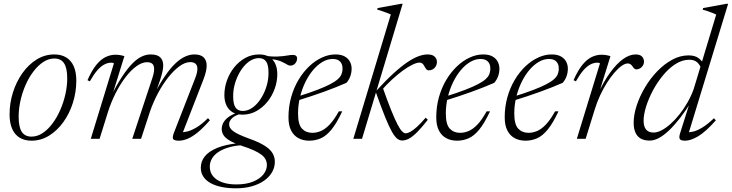

<svg xmlns="http://www.w3.org/2000/svg" viewBox="-20 -733 3866 1014"><path d="M267 -445.5Q304 -445.5 330 -429.5Q356 -413.5 369.5 -382.8Q383 -352 383 -307Q383 -247 365 -190.2Q347 -133.5 314.8 -88.5Q282.5 -43.5 239.5 -16.8Q196.5 10 146.5 10Q109.5 10 83.5 -6Q57.5 -22 44 -53.2Q30.5 -84.5 30.5 -128.5Q30.5 -188.5 48.5 -245.2Q66.5 -302 98.5 -347Q130.5 -392 173.5 -418.8Q216.5 -445.5 267 -445.5ZM146 -11.5Q177 -11.5 205 -30Q233 -48.5 256.8 -80.2Q280.5 -112 298 -151.8Q315.5 -191.5 325.2 -234.8Q335 -278 335 -319Q335 -374 318.2 -399Q301.5 -424 267.5 -424Q236.5 -424 208.5 -405.5Q180.5 -387 156.5 -355.5Q132.5 -324 115 -284Q97.5 -244 88 -200.8Q78.5 -157.5 78.5 -116.5Q78.5 -61.5 95.2 -36.5Q112 -11.5 146 -11.5Z M940.5 -20.5 933 -35Q949 -33.5 970 -38.8Q991 -44 1018.2 -60.2Q1045.5 -76.5 1078.5 -109L1088.5 -98Q1053 -57 1023.5 -33.2Q994 -9.5 969.8 0.2Q945.5 10 925.5 10Q899 10 894.2 0.8Q889.5 -8.5 899 -33L1009.5 -316.5Q1016.5 -334 1019.5 -346.8Q1022.5 -359.5 1022.5 -369.5Q1022.5 -387 1013 -396Q1003.5 -405 985 -405Q957.5 -405 927.5 -383Q897.5 -361 868.2 -324Q839 -287 814.2 -240.5Q789.5 -194 772.5 -145L725 0H678.5L783.5 -317.5Q787 -328 789.5 -337.2Q792 -346.5 793 -354.2Q794 -362 794 -368.5Q794 -387.5 784.5 -396Q775 -404.5 756.5 -404.5Q730 -404.5 700.5 -383.2Q671 -362 642.8 -325Q614.5 -288 590.2 -240Q566 -192 549.5 -139.5L506 0H459.5L581.5 -398Q580 -400 576.8 -401Q573.5 -402 567 -402Q549 -402 530.5 -392.2Q512 -382.5 493.2 -360.8Q474.5 -339 454.5 -303.5L442 -309.5Q465.5 -362.5 489.5 -391.5Q513.5 -420.5 538.8 -432.2Q564 -444 590 -444Q599 -444 607.5 -443Q616 -442 623.5 -440.2Q631 -438.5 637 -436.5L569.5 -220L562.5 -218.5Q595.5 -283.5 624.2 -327.2Q653 -371 678.5 -397Q704 -423 728 -434.2Q752 -445.5 775.5 -445.5Q811 -445.5 826.5 -430Q842 -414.5 842 -387.5Q842 -372 837.5 -352.8Q833 -333.5 825.5 -310L796.5 -227L789.5 -225.5Q821 -287 849.8 -329.2Q878.5 -371.5 905.2 -397Q932 -422.5 957.2 -434Q982.5 -445.5 1006.5 -445.5Q1040 -445.5 1055.8 -429.8Q1071.5 -414 1071.5 -386.5Q1071.5 -372 1067.2 -353.8Q1063 -335.5 1053.5 -311Z M1514 -386.5Q1506.5 -386.5 1500 -390Q1493.5 -393.5 1485 -398.5Q1476.5 -403.5 1464.2 -408.8Q1452 -414 1433.2 -417.8Q1414.5 -421.5 1386.5 -422L1371.5 -439Q1418 -433 1447.2 -434.5Q1476.5 -436 1495.2 -439.5Q1514 -443 1529 -443Q1538 -443 1543.5 -438.2Q1549 -433.5 1549 -424Q1549 -416.5 1546.2 -409.8Q1543.5 -403 1538.8 -397.8Q1534 -392.5 1527.8 -389.5Q1521.5 -386.5 1514 -386.5ZM1262 -147Q1283 -147 1303 -158Q1323 -169 1340.2 -189Q1357.5 -209 1370.5 -234.8Q1383.5 -260.5 1391 -290Q1398.5 -319.5 1398 -350Q1398 -390 1385.5 -408Q1373 -426 1347.5 -426Q1326.5 -426 1306.5 -415Q1286.5 -404 1269.2 -384Q1252 -364 1239 -338.2Q1226 -312.5 1218.5 -283Q1211 -253.5 1211.5 -223Q1211.5 -183 1224 -165Q1236.5 -147 1262 -147ZM1349 -445.5Q1381 -445.5 1402 -432.5Q1423 -419.5 1433.8 -396.2Q1444.5 -373 1444.5 -341.5Q1444.5 -302.5 1430.8 -264.2Q1417 -226 1392 -195.2Q1367 -164.5 1333.5 -146Q1300 -127.5 1260.5 -127.5Q1229 -127.5 1207.8 -140.5Q1186.5 -153.5 1175.8 -176.8Q1165 -200 1165 -231Q1165 -270.5 1178.8 -308.8Q1192.5 -347 1217.2 -377.8Q1242 -408.5 1275.5 -427Q1309 -445.5 1349 -445.5ZM1226 261.5Q1184.5 261.5 1150.5 254.5Q1116.5 247.5 1091.8 233.8Q1067 220 1053.8 199.8Q1040.5 179.5 1040.5 153Q1040.5 119.5 1061.5 93Q1082.5 66.5 1126.8 48.2Q1171 30 1240 23L1273 23.5V33Q1228 34.5 1193.8 43.8Q1159.5 53 1135.8 68.2Q1112 83.5 1100 103.5Q1088 123.5 1088 147Q1088 176.5 1104.8 197.2Q1121.5 218 1152.8 229.5Q1184 241 1227.5 241Q1280.5 241 1316.5 226.2Q1352.5 211.5 1371 188.2Q1389.5 165 1389.5 138.5Q1389.5 123 1382.8 109.5Q1376 96 1360.8 84.2Q1345.5 72.5 1319.8 60.8Q1294 49 1256.5 37Q1213 22 1190.2 7.8Q1167.5 -6.5 1159.2 -21.2Q1151 -36 1151 -51Q1151 -71.5 1161.5 -88.5Q1172 -105.5 1192.5 -118.8Q1213 -132 1242.5 -140.5L1255.5 -133Q1221 -124 1205.5 -108.8Q1190 -93.5 1190 -77Q1190 -67 1195 -58Q1200 -49 1211.8 -40.2Q1223.5 -31.5 1243.8 -22Q1264 -12.5 1294.5 -1.5Q1346.5 17 1376.5 35.8Q1406.5 54.5 1419 75.5Q1431.5 96.5 1431.5 121.5Q1431.5 151 1416.8 176.5Q1402 202 1375 221Q1348 240 1310.2 250.8Q1272.5 261.5 1226 261.5Z M1737 -421.5Q1709 -421.5 1682.2 -405.5Q1655.5 -389.5 1632.2 -361.5Q1609 -333.5 1591.5 -297Q1574 -260.5 1564 -218.8Q1554 -177 1554 -134Q1554 -75.5 1575 -53.5Q1596 -31.5 1629.5 -31.5Q1651.5 -31.5 1674 -40.8Q1696.5 -50 1720.2 -74.5Q1744 -99 1769.5 -145H1787.5Q1758.5 -83 1731 -49.2Q1703.5 -15.5 1674.8 -2.8Q1646 10 1613 10Q1581.5 10 1556.8 -3Q1532 -16 1517.8 -43.2Q1503.5 -70.5 1503.5 -113.5Q1503.5 -170 1517.8 -220.2Q1532 -270.5 1556.8 -311.8Q1581.5 -353 1613.2 -383Q1645 -413 1680.5 -429.2Q1716 -445.5 1751.5 -445.5Q1781.5 -445.5 1800.2 -435Q1819 -424.5 1828 -407.5Q1837 -390.5 1837 -370.5Q1837 -349.5 1830 -330Q1823 -310.5 1809.5 -295.5Q1783 -284 1753 -272Q1723 -260 1689.8 -248Q1656.5 -236 1621.8 -224.5Q1587 -213 1551.5 -202L1553 -223.5Q1614.5 -242.5 1656.5 -258.8Q1698.5 -275 1724.5 -288.8Q1750.5 -302.5 1764.2 -315Q1778 -327.5 1783 -339.8Q1788 -352 1789 -365Q1790 -381 1785.2 -393.5Q1780.5 -406 1768.8 -413.8Q1757 -421.5 1737 -421.5Z M2106.5 -713 1892 0H1846L2044 -656.5Q2035 -660.5 2023.8 -665Q2012.5 -669.5 1999.5 -673.8Q1986.5 -678 1972 -682.5L1974.5 -690.5L2097.5 -713ZM1964.5 -247 1966 -252Q2018 -309 2059 -346.2Q2100 -383.5 2132.5 -405.2Q2165 -427 2190.8 -436.2Q2216.5 -445.5 2238 -445.5Q2263.5 -445.5 2275.5 -434Q2287.5 -422.5 2287.5 -406.5Q2287.5 -393 2281.5 -382.8Q2275.5 -372.5 2266 -367Q2256.5 -361.5 2244.5 -361.5Q2236.5 -361.5 2231.5 -367.5Q2226.5 -373.5 2221 -383.5Q2216 -393.5 2210 -398Q2204 -402.5 2196 -402.5Q2181 -402.5 2157.8 -391.2Q2134.5 -380 2106.5 -359.5Q2078.5 -339 2048.8 -311.5Q2019 -284 1991.5 -252L2000 -274Q2027 -197.5 2046.5 -149.5Q2066 -101.5 2079.8 -75.2Q2093.5 -49 2103.8 -39Q2114 -29 2122.5 -29Q2133 -29 2147.8 -37.2Q2162.5 -45.5 2182.5 -63.5Q2202.5 -81.5 2228 -111.5L2239.5 -100.5Q2205.5 -57 2181.2 -33.2Q2157 -9.5 2138.8 -0.2Q2120.5 9 2104 9Q2090.5 9 2078 -0.5Q2065.5 -10 2050.2 -36.5Q2035 -63 2014.5 -113.5Q1994 -164 1964.5 -247Z M2517.5 -421.5Q2489.5 -421.5 2462.8 -405.5Q2436 -389.5 2412.8 -361.5Q2389.5 -333.5 2372 -297Q2354.5 -260.5 2344.5 -218.8Q2334.5 -177 2334.5 -134Q2334.5 -75.5 2355.5 -53.5Q2376.5 -31.5 2410 -31.5Q2432 -31.5 2454.5 -40.8Q2477 -50 2500.8 -74.5Q2524.5 -99 2550 -145H2568Q2539 -83 2511.5 -49.2Q2484 -15.5 2455.2 -2.8Q2426.5 10 2393.5 10Q2362 10 2337.2 -3Q2312.5 -16 2298.2 -43.2Q2284 -70.5 2284 -113.5Q2284 -170 2298.2 -220.2Q2312.5 -270.5 2337.2 -311.8Q2362 -353 2393.8 -383Q2425.5 -413 2461 -429.2Q2496.5 -445.5 2532 -445.5Q2562 -445.5 2580.8 -435Q2599.5 -424.5 2608.5 -407.5Q2617.5 -390.5 2617.5 -370.5Q2617.5 -349.5 2610.5 -330Q2603.5 -310.5 2590 -295.5Q2563.5 -284 2533.5 -272Q2503.5 -260 2470.2 -248Q2437 -236 2402.2 -224.5Q2367.5 -213 2332 -202L2333.5 -223.5Q2395 -242.5 2437 -258.8Q2479 -275 2505 -288.8Q2531 -302.5 2544.8 -315Q2558.5 -327.5 2563.5 -339.8Q2568.5 -352 2569.5 -365Q2570.5 -381 2565.8 -393.5Q2561 -406 2549.2 -413.8Q2537.5 -421.5 2517.5 -421.5Z M2879 -421.5Q2851 -421.5 2824.2 -405.5Q2797.5 -389.5 2774.2 -361.5Q2751 -333.5 2733.5 -297Q2716 -260.5 2706 -218.8Q2696 -177 2696 -134Q2696 -75.5 2717 -53.5Q2738 -31.5 2771.5 -31.5Q2793.5 -31.5 2816 -40.8Q2838.5 -50 2862.2 -74.5Q2886 -99 2911.5 -145H2929.5Q2900.5 -83 2873 -49.2Q2845.5 -15.5 2816.8 -2.8Q2788 10 2755 10Q2723.5 10 2698.8 -3Q2674 -16 2659.8 -43.2Q2645.5 -70.5 2645.5 -113.5Q2645.5 -170 2659.8 -220.2Q2674 -270.5 2698.8 -311.8Q2723.5 -353 2755.2 -383Q2787 -413 2822.5 -429.2Q2858 -445.5 2893.5 -445.5Q2923.5 -445.5 2942.2 -435Q2961 -424.5 2970 -407.5Q2979 -390.5 2979 -370.5Q2979 -349.5 2972 -330Q2965 -310.5 2951.5 -295.5Q2925 -284 2895 -272Q2865 -260 2831.8 -248Q2798.5 -236 2763.8 -224.5Q2729 -213 2693.5 -202L2695 -223.5Q2756.5 -242.5 2798.5 -258.8Q2840.5 -275 2866.5 -288.8Q2892.5 -302.5 2906.2 -315Q2920 -327.5 2925 -339.8Q2930 -352 2931 -365Q2932 -381 2927.2 -393.5Q2922.5 -406 2910.8 -413.8Q2899 -421.5 2879 -421.5Z M3148.5 -398Q3147 -400 3143.8 -401Q3140.5 -402 3134 -402Q3116 -402 3097.5 -392.2Q3079 -382.5 3060.2 -360.8Q3041.5 -339 3021.5 -303.5L3009 -309.5Q3032.5 -362.5 3056.5 -391.5Q3080.5 -420.5 3105.8 -432.2Q3131 -444 3157 -444Q3166 -444 3174.5 -443Q3183 -442 3190.5 -440.2Q3198 -438.5 3204 -436.5L3141.5 -235.5H3137Q3168.5 -303 3202.5 -349.8Q3236.5 -396.5 3270.5 -421Q3304.5 -445.5 3337 -445.5Q3359.5 -445.5 3370.2 -434.8Q3381 -424 3381 -407.5Q3381 -395.5 3375 -386.2Q3369 -377 3360 -371.8Q3351 -366.5 3340.5 -366.5Q3335.5 -366.5 3330.8 -370.2Q3326 -374 3321 -381.5Q3316.5 -389 3310 -393.5Q3303.5 -398 3296 -398Q3281.5 -398 3263.5 -385.5Q3245.5 -373 3225.5 -350Q3205.5 -327 3186 -296.5Q3166.5 -266 3149.5 -229.5Q3132.5 -193 3120.5 -153.5L3073 0H3026.5Z M3684.5 -367Q3677 -390.5 3662 -404Q3647 -417.5 3620.5 -417.5Q3583 -417.5 3547.5 -394.8Q3512 -372 3481.5 -335Q3451 -298 3428 -254.8Q3405 -211.5 3392 -169.5Q3379 -127.5 3379 -95.5Q3379 -64.5 3392.2 -48.8Q3405.5 -33 3432 -33Q3451 -33 3473.8 -44.8Q3496.5 -56.5 3520.5 -77.8Q3544.5 -99 3567.5 -127.8Q3590.5 -156.5 3610.2 -190.8Q3630 -225 3643.5 -262.5L3762.5 -656Q3753.5 -660.5 3742.2 -665Q3731 -669.5 3718.2 -673.8Q3705.5 -678 3691 -682L3693.5 -690.5L3816.5 -713H3825.5L3614 -20L3603.5 -35Q3619.5 -33 3640.8 -38Q3662 -43 3689.2 -59.5Q3716.5 -76 3750.5 -108.5L3760.5 -97.5Q3707 -37 3667.5 -13.5Q3628 10 3598.5 10Q3575.5 10 3570.2 1.2Q3565 -7.5 3571.5 -28.5L3625.5 -199.5H3633.5Q3602 -149 3571.8 -110Q3541.5 -71 3513.2 -44.2Q3485 -17.5 3459.5 -4Q3434 9.5 3411.5 9.5Q3383 9.5 3364 -1.2Q3345 -12 3335.8 -33Q3326.5 -54 3326.5 -84.5Q3326.5 -126.5 3342.2 -175Q3358 -223.5 3385.8 -270.5Q3413.5 -317.5 3450.5 -356Q3487.5 -394.5 3529.8 -417.5Q3572 -440.5 3616.5 -440.5Q3650 -440.5 3669.2 -426Q3688.5 -411.5 3702.5 -386Z"/></svg>

Font: Newsreader 24pt Light
Style: Italic
Weight: 300
Italic angle: -17°
Designer: Hugues Gentile
Foundry: Production Type
Version: Version 1.003